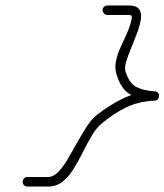

<svg xmlns="http://www.w3.org/2000/svg" viewBox="-20 -578 603 704"><path d="M374 -523Q367 -523 361.5 -528.5Q356 -534 356 -541Q356 -548 361.5 -553Q367 -558 374 -558Q393 -558 412.5 -558Q432 -558 451 -558Q480 -558 490 -544.5Q500 -531 496.5 -508Q493 -485 483 -458Q473 -431 461.5 -403.5Q450 -376 443 -353Q436 -330 440 -316Q440 -316 440 -316Q440 -316 440 -316Q454 -273 479 -259.5Q504 -246 547 -243Q555 -243 559.5 -237.5Q564 -232 563 -226Q563 -220 559 -214.5Q555 -209 547 -209Q488 -206 444 -185Q400 -164 355 -127Q355 -127 355 -127Q355 -127 355 -127Q334 -110 317 -81.5Q300 -53 284 -20.5Q268 12 250 41Q232 70 209.5 88Q187 106 157 106Q138 106 118.5 106Q99 106 80 106Q80 106 80 106Q80 106 80 106Q73 106 68 101Q63 96 63 89Q63 82 68 76.5Q73 71 80 71Q99 71 118.5 71Q138 71 157 71Q175 71 193 53Q211 35 228 6Q245 -23 262.5 -54.5Q280 -86 297.5 -113Q315 -140 333 -155Q333 -155 333 -155Q333 -155 333 -155Q383 -194 432 -217.5Q481 -241 545 -243Q554 -244 558 -238.5Q562 -233 562 -226Q562 -219 557.5 -213.5Q553 -208 545 -209Q491 -212 457 -232Q423 -252 407 -306Q407 -306 407 -306Q407 -306 407 -306Q400 -330 405.5 -355.5Q411 -381 423 -406.5Q435 -432 446 -457Q457 -482 462 -505Q464 -515 463 -519Q462 -523 451 -523Q432 -523 412.5 -523Q393 -523 374 -523Q374 -523 374 -523Q374 -523 374 -523Z"/></svg>

Font: FRB American Cursive
Style: Italic
Weight: 400
Italic angle: -25°
Version: Version 2.0;Modular Font Editor K font №1